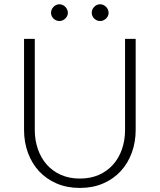

<svg xmlns="http://www.w3.org/2000/svg" viewBox="-20 -894 767 922"><path d="M363.5 -36.5Q414.5 -36.5 454.8 -54.2Q495 -72 523 -103.5Q551 -135 565.8 -177.8Q580.5 -220.5 580.5 -270V-707.5H631.5V-270Q631.5 -211.5 613 -160.8Q594.5 -110 559.8 -72.2Q525 -34.5 475.2 -13Q425.5 8.5 363.5 8.5Q301.5 8.5 251.8 -13Q202 -34.5 167.2 -72.2Q132.5 -110 114 -160.8Q95.5 -211.5 95.5 -270V-707.5H147V-270.5Q147 -221 161.8 -178.2Q176.5 -135.5 204.2 -104Q232 -72.5 272.2 -54.5Q312.5 -36.5 363.5 -36.5ZM306 -832.5Q306 -824.5 302.5 -817.2Q299 -810 293.5 -804.8Q288 -799.5 280.5 -796.2Q273 -793 265 -793Q257 -793 249.8 -796.2Q242.5 -799.5 237 -804.8Q231.5 -810 228.2 -817.2Q225 -824.5 225 -832.5Q225 -840.5 228.2 -848Q231.5 -855.5 237 -861.2Q242.5 -867 249.8 -870.2Q257 -873.5 265 -873.5Q273 -873.5 280.5 -870.2Q288 -867 293.5 -861.2Q299 -855.5 302.5 -848Q306 -840.5 306 -832.5ZM501.5 -832.5Q501.5 -824.5 498.2 -817.2Q495 -810 489.2 -804.8Q483.5 -799.5 476.2 -796.2Q469 -793 461 -793Q452.5 -793 445.2 -796.2Q438 -799.5 432.5 -804.8Q427 -810 423.8 -817.2Q420.5 -824.5 420.5 -832.5Q420.5 -849 432.5 -861.2Q444.5 -873.5 461 -873.5Q469 -873.5 476.2 -870.2Q483.5 -867 489.2 -861.2Q495 -855.5 498.2 -848Q501.5 -840.5 501.5 -832.5Z"/></svg>

Font: Lato 2
Style: Regular
Weight: 300
Designer: Lukasz Dziedzic with Adam Twardoch and Botio Nikoltchev
Foundry: tyPoland Lukasz Dziedzic
Version: Version 2.015; 2015-08-06; http://www.latofonts.com/